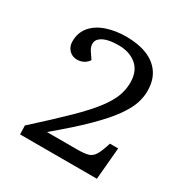

<svg xmlns="http://www.w3.org/2000/svg" viewBox="-118 -928 613 645"><g transform="rotate(30 189.0 -605.5)"><path d="M184 -799Q147 -799 127 -789.5Q107 -780 104.5 -764.5Q102 -749 114 -732L129 -710Q123 -700 111.5 -693.5Q100 -687 85 -687Q67 -687 54.5 -700Q42 -713 42 -733Q42 -767 62 -790.5Q82 -814 116.5 -825.5Q151 -837 191 -837Q238 -837 272 -823.5Q306 -810 325 -782.5Q344 -755 344 -713Q344 -690 335.5 -664.5Q327 -639 303.5 -606Q280 -573 235.5 -529Q191 -485 120 -426H236Q264 -426 279 -430Q294 -434 303.5 -449.5Q313 -465 323 -498H355L344 -374H46L45 -408Q118 -474 164.5 -519.5Q211 -565 236 -598Q261 -631 270.5 -657Q280 -683 280 -709Q280 -754 253 -776.5Q226 -799 184 -799Z"/></g></svg>

Font: Literata 18pt Light
Style: Italic
Weight: 300
Italic angle: -2°
Designer: Latin by Veronika Burian and Jose Scaglione. Greek by Irene Vlachou. Cyrillic by Vera Evstafieva
Foundry: TypeTogether
Version: Version 3.103;gftools[0.9.29]